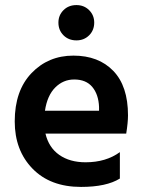

<svg xmlns="http://www.w3.org/2000/svg" viewBox="-20 -731 569 756"><path d="M452 -28Q399 5 299 5Q178 5 108 -67Q38 -139 38 -253Q38 -374 104 -443Q170 -512 269 -512Q368 -512 426 -452Q484 -392 484 -277Q484 -249 477 -205H159Q172 -150 213.5 -121Q255 -92 317 -92Q397 -92 452 -132ZM272 -418Q229 -418 197.5 -386.5Q166 -355 157 -295H370V-310Q368 -359 343.5 -388.5Q319 -418 272 -418ZM351 -642Q351 -612 331 -592Q311 -572 281 -572Q250 -572 230 -592Q210 -612 210 -642Q210 -671 230 -691Q250 -711 281 -711Q311 -711 331 -691Q351 -671 351 -642Z"/></svg>

Font: Hind Vadodara SemiBold
Style: Regular
Weight: 600
Designer: Hitesh Malaviya
Foundry: Indian Type Foundry
Version: Version 1.001;PS 1.0;hotconv 1.0.86;makeotf.lib2.5.63406; tt